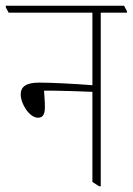

<svg xmlns="http://www.w3.org/2000/svg" viewBox="-39 -642 461 667"><path d="M93 -233C113 -233 117 -250 117 -271C117 -289 115 -311 114 -327C123 -327 138 -327 146 -327C171 -327 231 -325 282 -323V-10L305 5H311V-598H402V-603L392 -622H-19V-617L-9 -598H282V-346C218 -351 140 -355 97 -355C52 -355 33 -341 33 -314C33 -280 64 -233 93 -233Z"/></svg>

Font: Noto Serif Devanagari ExtraCondensed Thin
Style: Regular
Weight: 100
Width: 2
Designer: Universal Thirst, Indian Type Foundry and the Monotype Design Team
Foundry: Monotype Imaging Inc.
Version: Version 2.004